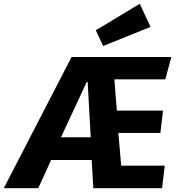

<svg xmlns="http://www.w3.org/2000/svg" viewBox="-79 -994 934 1014"><path d="M414 0H777L791 -119H561L546 -292H768L782 -410H538L525 -575H794L826 -693H299L-59 0H123L191 -149H405ZM379 -561H384L400 -269H243ZM466 -751 716 -852 659 -974 427 -834Z"/></svg>

Font: Fira Sans OT
Style: Bold Italic
Weight: 700
Italic angle: -8°
Designer: Carrois Corporate & Edenspiekermann
Foundry: Carrois Corporate GbR & Edenspiekermann AG
Version: Version 2.001